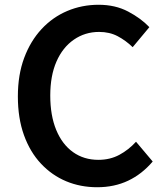

<svg xmlns="http://www.w3.org/2000/svg" viewBox="-20 -772 691 806"><path d="M388 14Q318 14 258 -11Q198 -36 152 -85Q106 -134 80.5 -205Q55 -276 55 -367Q55 -458 81.5 -529Q108 -600 154.5 -650Q201 -700 262.5 -726Q324 -752 394 -752Q464 -752 518 -723.5Q572 -695 607 -658L537 -574Q508 -602 474 -620Q440 -638 396 -638Q337 -638 290 -605.5Q243 -573 217 -513.5Q191 -454 191 -371Q191 -287 216 -226.5Q241 -166 286.5 -133.5Q332 -101 393 -101Q442 -101 481 -122Q520 -143 551 -177L621 -94Q576 -41 518 -13.5Q460 14 388 14Z"/></svg>

Font: Noto Sans SC Thin SemiBold
Style: Regular
Weight: 600
Version: Version 2.004-H2;hotconv 1.0.118;makeotfexe 2.5.65603